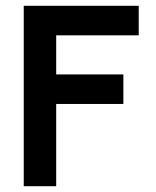

<svg xmlns="http://www.w3.org/2000/svg" viewBox="-20 -643 540 663"><path d="M62 0V-623H459V-521H174V-386H406V-284H174V0Z"/></svg>

Font: Inconsolata ExtraBold
Style: Regular
Weight: 800
Designer: Raph Levien, Cyreal, Brenton Simpson
Foundry: Raph Levien, Cyreal, Google
Version: Version 3.001